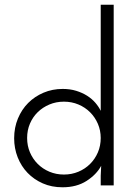

<svg xmlns="http://www.w3.org/2000/svg" viewBox="-20 -786 571 814"><path d="M40 -200Q40 -245 56 -283.5Q72 -322 99.5 -349.5Q127 -377 164.5 -393Q202 -409 246 -409Q277 -409 303 -401Q329 -393 349.5 -380Q370 -367 384.5 -350Q399 -333 407 -316V-766H462V0H407V-41Q407 -52 408 -62.5Q409 -73 409 -83Q389 -46 347 -19Q305 8 245 8Q199 8 161.5 -8.5Q124 -25 97 -53Q70 -81 55 -119Q40 -157 40 -200ZM95 -201Q95 -168 107 -140Q119 -112 140 -91Q161 -70 189.5 -58Q218 -46 251 -46Q284 -46 312.5 -58Q341 -70 362 -91Q383 -112 395 -140Q407 -168 407 -201Q407 -233 395 -261Q383 -289 362 -310Q341 -331 312.5 -343Q284 -355 251 -355Q218 -355 189.5 -343Q161 -331 140 -310.5Q119 -290 107 -262Q95 -234 95 -201Z"/></svg>

Font: Josefin Sans
Style: Regular
Weight: 400
Designer: Santiago Orozco
Foundry: Typemade
Version: Version 1.0